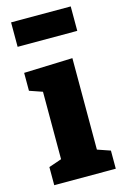

<svg xmlns="http://www.w3.org/2000/svg" viewBox="-119 -826 566 880"><g transform="rotate(-15 164.0 -386.0)"><path d="M27 -772H310V-656H27ZM256 -541V-107L317 -86V0H25V-86L86 -107V-427L25 -448V-533Z"/></g></svg>

Font: Bitter Pro ExtraBold
Style: Regular
Weight: 800
Designer: Sol Matas, and Bitter project Authors
Foundry: Sol Matas
Version: Version 1.010